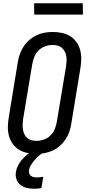

<svg xmlns="http://www.w3.org/2000/svg" viewBox="-20 -940 540 1183"><path d="M204 8Q175 8 147 2Q119 -4 96.5 -18Q74 -32 58 -54.5Q42 -77 35 -103.5Q28 -130 28.5 -159Q29 -188 34 -217L90 -559Q94 -584 103 -608.5Q112 -633 126.5 -655Q141 -677 161.5 -694.5Q182 -712 205.5 -723Q229 -734 254.5 -738.5Q280 -743 305 -743Q334 -743 362 -737Q390 -731 412.5 -717Q435 -703 451 -680.5Q467 -658 474 -631.5Q481 -605 480.5 -576Q480 -547 475 -518L419 -176Q415 -151 406.5 -126.5Q398 -102 383 -80Q368 -58 348 -40.5Q328 -23 304 -12Q280 -1 254.5 3.5Q229 8 204 8ZM205 -72Q227 -72 250 -80Q273 -88 290.5 -105Q308 -122 317 -144Q326 -166 330 -189L387 -531Q389 -547 390 -563Q391 -579 388.5 -594Q386 -609 379 -622.5Q372 -636 361 -645.5Q350 -655 335 -659Q320 -663 304 -663Q282 -663 259 -655Q236 -647 218.5 -630Q201 -613 192 -591Q183 -569 179 -546L122 -204Q120 -188 119.5 -172Q119 -156 121.5 -141Q124 -126 130.5 -112.5Q137 -99 148 -89.5Q159 -80 174 -76Q189 -72 205 -72ZM189 223Q166 223 144 217.5Q122 212 105.5 199Q89 186 81.5 164.5Q74 143 78 120Q81 101 90 82Q99 63 112.5 47Q126 31 142 17Q158 3 176 -8H249L248 0Q232 9 218 21Q204 33 192.5 47Q181 61 171 76.5Q161 92 159 109Q157 119 160 128.5Q163 138 170.5 143.5Q178 149 187.5 151Q197 153 207 153Q217 153 227 152Q237 151 247 149L235 219Q223 221 212 222Q201 223 189 223ZM191 -850 190 -920H490L491 -850Z"/></svg>

Font: Iosevka Term Curly Md Obl
Style: Regular
Weight: 500
Italic angle: -9°
Designer: Belleve Invis
Foundry: Belleve Invis
Version: Version 32.3.0